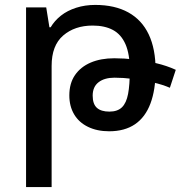

<svg xmlns="http://www.w3.org/2000/svg" viewBox="-20 -524 735 781"><path d="M86 237V-494H168L181 -413H186Q202 -440 228 -460.5Q254 -481 290 -492.5Q326 -504 367 -504L357 -420Q284 -420 237 -379.5Q190 -339 190 -256V237ZM671 -167Q641 -180 601.5 -189Q562 -198 521.5 -203Q481 -208 446 -208Q405 -208 381 -189.5Q357 -171 357 -135Q357 -101 374 -85.5Q391 -70 425 -70Q458 -70 476 -87.5Q494 -105 501 -142Q508 -179 508 -238Q508 -304 490.5 -344Q473 -384 439.5 -402Q406 -420 357 -420L367 -504Q447 -504 502 -473.5Q557 -443 585 -384Q613 -325 613 -238Q613 -159 592 -103Q571 -47 529 -18.5Q487 10 424 10Q375 10 338 -8Q301 -26 281.5 -59Q262 -92 262 -136Q262 -185 285 -218.5Q308 -252 349 -269.5Q390 -287 445 -287Q485 -287 528.5 -282Q572 -277 615 -267Q658 -257 695 -240Z"/></svg>

Font: Noto Sans Armenian Medium
Style: Regular
Weight: 500
Designer: Monotype Design Team
Foundry: Monotype Imaging Inc.
Version: Version 2.007